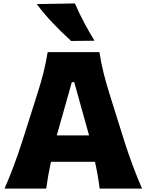

<svg xmlns="http://www.w3.org/2000/svg" viewBox="-20 -1119 875 1139"><path d="M6.8 0Q35.6 -65.4 62.3 -137.2Q88.9 -209 109.9 -273.9L198.2 -551.8Q222.7 -627.4 237.8 -688Q252.9 -748.5 262.7 -809.6H569.8Q579.6 -746.1 594.5 -686Q609.4 -626 632.8 -551.8L720.2 -273.4Q741.7 -206.1 768.1 -135.5Q794.4 -64.9 822.8 0H571.3Q566.4 -39.1 559.3 -79.6Q552.2 -120.1 543.5 -159.2H282.2Q265.1 -79.1 253.9 0ZM508.3 -315.9 420.4 -631.8H406.2L316.9 -315.9ZM401.9 -876Q344.7 -928.2 292.7 -982.9Q240.7 -1037.6 198.2 -1094.7L424.3 -1098.6Q448.7 -1042.5 477.8 -987.5Q506.8 -932.6 540.5 -877.4Z"/></svg>

Font: Pinar DS4 ExtraBold
Style: Regular
Weight: 800
Designer: Amin Abedi
Version: Version 3.000